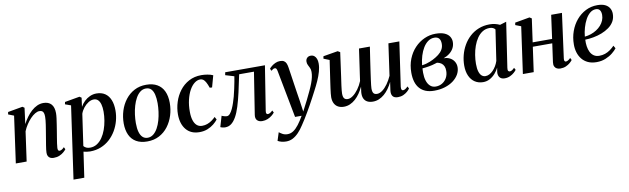

<svg xmlns="http://www.w3.org/2000/svg" viewBox="-46 -1081 6148 1877"><g transform="rotate(-10 3028.0 -142.5)"><path d="M196.5 -362.5Q214 -397 236.5 -428Q259 -459 286 -483.5Q313 -508 343 -521.8Q373 -535.5 405.5 -535.5Q456.5 -535.5 483.8 -505.5Q511 -475.5 511 -416Q511 -395 507.2 -365.8Q503.5 -336.5 498.2 -303.5Q493 -270.5 488 -239Q483.5 -210.5 478.2 -179.8Q473 -149 469.2 -122.2Q465.5 -95.5 464.5 -77.5Q464.5 -61.5 469 -54.8Q473.5 -48 481.5 -48Q491 -48 502.5 -54Q514 -60 528.5 -75L539.5 -53Q531 -41 513.5 -26Q496 -11 471 -0.2Q446 10.5 413 10.5Q394.5 10.5 380.5 3.8Q366.5 -3 359 -16.8Q351.5 -30.5 352 -51Q352 -62.5 354.2 -82Q356.5 -101.5 360.5 -125.5Q364.5 -149.5 368.8 -175.2Q373 -201 377 -225Q381 -249 385 -273.5Q389 -298 392.5 -321.2Q396 -344.5 398 -364.8Q400 -385 400 -400.5Q400 -423.5 395.2 -437.5Q390.5 -451.5 380.5 -457.8Q370.5 -464 353 -464Q333.5 -464 310 -450Q286.5 -436 263.5 -411.8Q240.5 -387.5 220.5 -357Q200.5 -326.5 187 -293L146 0H38.5L103 -463.5L47.5 -485L51.5 -508.5L198 -534.5L217 -521.5Z M566.5 253.5 669 -465.5 612 -486 616.5 -508.5 764.5 -534.5 783.5 -521.5 771.5 -432.5Q787.5 -462 812.2 -485.8Q837 -509.5 867.8 -523.2Q898.5 -537 932 -537Q983 -537 1017.8 -513.5Q1052.5 -490 1070.2 -446.2Q1088 -402.5 1088 -341Q1088 -290 1074.5 -239.5Q1061 -189 1034.8 -144Q1008.5 -99 970.5 -64.2Q932.5 -29.5 883.2 -9.5Q834 10.5 774.5 10.5Q758.5 10.5 742 7.8Q725.5 5 710 1.5L673.5 253.5ZM718 -53Q727.5 -41 743.2 -33.5Q759 -26 781.5 -26Q820 -26 850.5 -45.8Q881 -65.5 903.8 -98.8Q926.5 -132 941.5 -174Q956.5 -216 964 -261.5Q971.5 -307 971.5 -349.5Q971.5 -392 963.2 -422Q955 -452 938.5 -468Q922 -484 896.5 -484Q870 -484 843 -467Q816 -450 794.8 -423.2Q773.5 -396.5 763 -365.5Z M1425.5 -536.5Q1491.5 -536.5 1535.2 -511Q1579 -485.5 1601.2 -437.8Q1623.5 -390 1623.5 -322.5Q1623.5 -258 1604.8 -198.2Q1586 -138.5 1550 -91Q1514 -43.5 1461.8 -16Q1409.5 11.5 1343 11.5Q1277.5 11.5 1233.5 -14Q1189.5 -39.5 1167.5 -87.2Q1145.5 -135 1145 -201Q1145 -266.5 1164 -326.8Q1183 -387 1219.5 -434.2Q1256 -481.5 1308 -509Q1360 -536.5 1425.5 -536.5ZM1417.5 -501Q1385.5 -501 1360.2 -481.2Q1335 -461.5 1316.5 -428.2Q1298 -395 1286 -353.8Q1274 -312.5 1268.2 -268.5Q1262.5 -224.5 1262.5 -184Q1262.5 -131 1273 -95.2Q1283.5 -59.5 1303.5 -41.5Q1323.5 -23.5 1352.5 -23.5Q1384 -23.5 1409 -43.2Q1434 -63 1452.5 -96.2Q1471 -129.5 1482.8 -170.8Q1494.5 -212 1500.2 -255.5Q1506 -299 1506 -339.5Q1506 -388 1497.5 -424.2Q1489 -460.5 1469.8 -480.8Q1450.5 -501 1417.5 -501Z M1861.5 10.5Q1776.5 10.5 1729.8 -45.2Q1683 -101 1682.5 -196Q1682.5 -258 1701.5 -318.2Q1720.5 -378.5 1757.8 -427.8Q1795 -477 1849.5 -506.2Q1904 -535.5 1974 -535.5Q2001.5 -535.5 2033.8 -530.2Q2066 -525 2089 -514L2057 -398.5L2034 -400Q2022 -434.5 2010.5 -455.5Q1999 -476.5 1986.2 -486.2Q1973.5 -496 1956 -496Q1926 -496 1898 -474.2Q1870 -452.5 1848.2 -412.8Q1826.5 -373 1813.8 -319.2Q1801 -265.5 1801.5 -202Q1801.5 -153 1812.5 -118Q1823.5 -83 1844.8 -64.5Q1866 -46 1897.5 -46Q1924.5 -46 1948.2 -54.5Q1972 -63 1992.8 -77.5Q2013.5 -92 2031.5 -110L2046.5 -82.5Q2030 -61 2003.5 -39.5Q1977 -18 1941.5 -3.8Q1906 10.5 1861.5 10.5Z M2533.5 -80.5Q2530.5 -61.5 2536.2 -54.5Q2542 -47.5 2549 -47.5Q2558 -47.5 2570 -53.5Q2582 -59.5 2597 -74.5L2608.5 -52.5Q2598.5 -39.5 2580.5 -24.8Q2562.5 -10 2538 0.2Q2513.5 10.5 2484 10.5Q2451.5 10.5 2433.8 -7.8Q2416 -26 2421.5 -62L2487 -479.5H2340Q2320.5 -383.5 2302.8 -305.8Q2285 -228 2266.5 -169.2Q2248 -110.5 2226.5 -72.5Q2204 -32.5 2177.5 -12.2Q2151 8 2116.5 8Q2103 8 2087.8 4Q2072.5 0 2069 -3L2100.5 -110Q2104 -108 2112.8 -105Q2121.5 -102 2131.8 -99.2Q2142 -96.5 2151 -96.5Q2168 -96.5 2182.8 -113.8Q2197.5 -131 2210 -158Q2222.5 -185 2232.5 -215.8Q2242.5 -246.5 2250 -273.5Q2259.5 -310.5 2267.5 -347.5Q2275.5 -384.5 2281.5 -416.2Q2287.5 -448 2290.5 -468.5L2204 -494.5L2209 -522.5H2603.5Z M2716.5 -443Q2713 -462.5 2707.5 -469.8Q2702 -477 2693.5 -477Q2684 -477 2675.5 -472Q2667 -467 2657 -458L2646.5 -480.5Q2655.5 -492 2672 -505.2Q2688.5 -518.5 2710 -528Q2731.5 -537.5 2755.5 -537.5Q2780 -537.5 2794.5 -528.2Q2809 -519 2816.2 -502Q2823.5 -485 2827 -461Q2833 -422.5 2839.2 -380Q2845.5 -337.5 2852 -293.5Q2858.5 -249.5 2865.2 -206Q2872 -162.5 2878.5 -121.5L2894 -12L2947.5 -116Q2971 -164 2988.8 -202Q3006.5 -240 3018 -271Q3029.5 -302 3035.2 -328.5Q3041 -355 3041 -379.5Q3041 -403.5 3033 -420.2Q3025 -437 3017.2 -452Q3009.5 -467 3009.5 -486Q3009.5 -509 3023.5 -523Q3037.5 -537 3059.5 -537Q3081 -537 3095.2 -525.5Q3109.5 -514 3116.8 -494.2Q3124 -474.5 3124 -449.5Q3124 -411 3112 -368.8Q3100 -326.5 3080.2 -282.2Q3060.5 -238 3036 -192Q3020 -161 3002.5 -128.2Q2985 -95.5 2966.8 -62.5Q2948.5 -29.5 2930 2Q2911.5 33.5 2893.2 63.2Q2875 93 2857 119Q2831.5 158.5 2804 187.2Q2776.5 216 2746 231.8Q2715.5 247.5 2680.5 247.5Q2655.5 247.5 2633.8 241.8Q2612 236 2596.5 227L2622.5 145.5Q2633.5 155 2655 167.2Q2676.5 179.5 2705.5 179.5Q2736.5 179.5 2763.5 161.5Q2790.5 143.5 2817 109Q2843.5 74.5 2871 26H2806Z M3317.5 -282Q3315 -265.5 3311.8 -242.5Q3308.5 -219.5 3305.2 -195.8Q3302 -172 3300 -151.5Q3298 -131 3298 -119Q3298 -85 3309.5 -70.8Q3321 -56.5 3345.5 -56.5Q3369.5 -56.5 3397 -76.8Q3424.5 -97 3449.8 -131.5Q3475 -166 3492.5 -209Q3496.5 -237.5 3501 -269.8Q3505.5 -302 3510 -331.5Q3514.5 -362.5 3519.2 -396Q3524 -429.5 3528.8 -462.5Q3533.5 -495.5 3537.5 -524H3645.5Q3635 -454.5 3626.2 -395.8Q3617.5 -337 3610.8 -290Q3604 -243 3599.2 -208Q3594.5 -173 3592 -150.5Q3589.5 -128 3589.5 -118.5Q3589.5 -85 3600.2 -70.8Q3611 -56.5 3635.5 -56.5Q3661 -56.5 3688.5 -76.8Q3716 -97 3741 -131.8Q3766 -166.5 3785 -209.5L3829.5 -524H3938L3874.5 -84Q3873 -66 3877 -56.8Q3881 -47.5 3891 -47.5Q3901.5 -47.5 3913.2 -54.2Q3925 -61 3940 -76.5L3951 -54.5Q3942.5 -41 3925.5 -26Q3908.5 -11 3884.8 -0.2Q3861 10.5 3831 10.5Q3794 10.5 3778.8 -10.2Q3763.5 -31 3769 -69.5L3780.5 -149.5Q3763.5 -114.5 3742.5 -85.2Q3721.5 -56 3696.5 -34.5Q3671.5 -13 3643 -1Q3614.5 11 3582.5 11Q3550.5 11 3527.5 -0.8Q3504.5 -12.5 3493.2 -37.2Q3482 -62 3485 -100L3492.5 -153.5Q3476 -119 3455.5 -89.2Q3435 -59.5 3410 -37Q3385 -14.5 3356 -1.8Q3327 11 3294.5 11Q3262.5 11 3238.5 -1.5Q3214.5 -14 3201 -39Q3187.5 -64 3187 -101.5Q3187 -115.5 3189.5 -139.5Q3192 -163.5 3195.8 -190.5Q3199.5 -217.5 3203 -241.5Q3206.5 -265.5 3208.5 -279.5L3235.5 -463.5L3178 -486.5L3182 -510L3327.5 -534.5L3350.5 -521Z M4192 10Q4143.5 10 4107.5 -4.2Q4071.5 -18.5 4047.5 -45.8Q4023.5 -73 4011.8 -112.2Q4000 -151.5 4000 -201Q4000 -276.5 4024.5 -338Q4049 -399.5 4091.2 -444Q4133.5 -488.5 4186.8 -512.5Q4240 -536.5 4298 -536.5Q4354 -536.5 4387.8 -521.5Q4421.5 -506.5 4436.8 -482Q4452 -457.5 4452 -428.5Q4452 -396.5 4438.2 -369.2Q4424.5 -342 4398.5 -321Q4372.5 -300 4336 -286.5Q4372 -286.5 4398.8 -272Q4425.5 -257.5 4440.2 -232.8Q4455 -208 4455 -177.5Q4455 -140 4435.8 -106.2Q4416.5 -72.5 4381.5 -46.2Q4346.5 -20 4298.2 -5Q4250 10 4192 10ZM4213.5 -27.5Q4249 -27.5 4277.5 -44.8Q4306 -62 4322.8 -92.2Q4339.5 -122.5 4339.5 -161Q4340 -189 4331 -208.2Q4322 -227.5 4305.2 -239Q4288.5 -250.5 4264.5 -255Q4255.5 -252.5 4242.8 -248.5Q4230 -244.5 4214.5 -240.5Q4199 -236.5 4180.5 -233.5Q4166.5 -231 4150.2 -228.8Q4134 -226.5 4115 -225Q4114.5 -215.5 4114 -205.2Q4113.5 -195 4113.5 -181.5Q4113.5 -137.5 4124.5 -102.8Q4135.5 -68 4157.8 -47.8Q4180 -27.5 4213.5 -27.5ZM4116.5 -255.5Q4140 -258.5 4160 -264Q4180 -269.5 4197.5 -276.8Q4215 -284 4230 -291.5Q4261.5 -307.5 4287 -327Q4312.5 -346.5 4327.5 -371.8Q4342.5 -397 4342.5 -429Q4342.5 -464.5 4327 -482.5Q4311.5 -500.5 4280.5 -500.5Q4246.5 -500.5 4218.5 -480.8Q4190.5 -461 4169.5 -426.8Q4148.5 -392.5 4135 -348.5Q4121.5 -304.5 4116.5 -255.5Z M4933 -85.5Q4930 -64 4935.5 -55.8Q4941 -47.5 4951.5 -47.5Q4961 -47.5 4972.8 -54.2Q4984.5 -61 4997.5 -75L5009.5 -53Q5002 -42 4985.2 -27Q4968.5 -12 4944.5 -0.8Q4920.5 10.5 4890.5 10.5Q4857.5 10.5 4841.5 -9Q4825.5 -28.5 4828 -61.5L4835 -105.5Q4821.5 -76.5 4798 -49.8Q4774.5 -23 4743.8 -6.2Q4713 10.5 4677 10.5Q4630.5 10.5 4595.2 -12.5Q4560 -35.5 4540.8 -78.5Q4521.5 -121.5 4521.5 -181Q4521.5 -232.5 4534.8 -283.8Q4548 -335 4574 -380.2Q4600 -425.5 4638 -460.2Q4676 -495 4725.8 -515Q4775.5 -535 4836 -535Q4863.5 -535 4889.5 -528.8Q4915.5 -522.5 4936 -512.5L5000 -532ZM4884 -476Q4876.5 -486.5 4862.8 -493.2Q4849 -500 4829 -500Q4789.5 -500 4758.5 -480.5Q4727.5 -461 4704.8 -427.8Q4682 -394.5 4667 -352.5Q4652 -310.5 4644.8 -265.2Q4637.5 -220 4637.5 -177.5Q4637.5 -130 4646.8 -100.5Q4656 -71 4672.2 -57.2Q4688.5 -43.5 4709.5 -43.5Q4729.5 -43.5 4748.8 -53.5Q4768 -63.5 4785.2 -81.2Q4802.5 -99 4816.2 -122Q4830 -145 4838.5 -171.5Z M5492.5 -80.5Q5490 -62 5495 -54.8Q5500 -47.5 5507.5 -47.5Q5516.5 -47.5 5528 -53.5Q5539.5 -59.5 5554.5 -74.5L5565.5 -52.5Q5557 -40.5 5540 -25.8Q5523 -11 5498.5 -0.2Q5474 10.5 5443 10.5Q5424.5 10.5 5409.2 3.2Q5394 -4 5386 -20.2Q5378 -36.5 5381.5 -62.5L5407 -246H5214L5179.5 0H5072L5137 -463L5081.5 -484.5L5085.5 -508L5231.5 -534L5252.5 -520.5L5220 -288.5H5413L5445 -522.5H5552Z M6007.5 -91Q5992.5 -70.5 5963.2 -46.8Q5934 -23 5893.2 -6.2Q5852.5 10.5 5803.5 10.5Q5754 10.5 5718 -6.2Q5682 -23 5658.5 -52.2Q5635 -81.5 5623.8 -119Q5612.5 -156.5 5613 -198Q5613 -267 5635 -328.2Q5657 -389.5 5696.2 -436.2Q5735.5 -483 5788.8 -510Q5842 -537 5904.5 -537Q5951 -537 5980.8 -523Q6010.5 -509 6025.2 -484.2Q6040 -459.5 6040 -428Q6040 -385 6021 -352.2Q6002 -319.5 5969.2 -296Q5936.5 -272.5 5896.2 -257Q5856 -241.5 5813 -233.8Q5770 -226 5731 -225Q5729 -190.5 5733.8 -158.5Q5738.5 -126.5 5751.2 -101Q5764 -75.5 5786 -60.8Q5808 -46 5840 -46Q5870.5 -46 5897.5 -55.2Q5924.5 -64.5 5948 -81.2Q5971.5 -98 5991.5 -119ZM5884 -500.5Q5852.5 -500.5 5826.2 -479Q5800 -457.5 5780.5 -421.8Q5761 -386 5748.5 -342.5Q5736 -299 5732 -255Q5764 -258 5794 -268.2Q5824 -278.5 5849.8 -295Q5875.5 -311.5 5894.8 -333.2Q5914 -355 5924.8 -380.8Q5935.5 -406.5 5935.5 -435.5Q5935 -468 5922 -484.2Q5909 -500.5 5884 -500.5Z"/></g></svg>

Font: Merriweather 96pt Medium
Style: Italic
Weight: 500
Italic angle: -7.8°
Version: Version 2.101